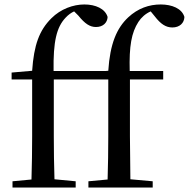

<svg xmlns="http://www.w3.org/2000/svg" viewBox="-20 -840 846 860"><path d="M461 0H664V-28L564 -37L562 -230V-484H711V-522H561C558 -634 569 -694 600 -742C613 -762 632 -779 655 -789L673 -767C700 -732 723 -717 752 -717C785 -717 805 -737 806 -764C795 -802 750 -820 700 -820C648 -820 598 -803 554 -762C503 -714 473 -645 465 -523L453 -522H220C218 -653 233 -718 274 -761C286 -774 299 -783 312 -789L331 -770C361 -733 383 -719 410 -719C442 -719 461 -739 462 -764C451 -801 408 -820 358 -820C308 -820 252 -800 210 -758C156 -704 132 -639 124 -523L32 -515V-484H124V-230C124 -166 123 -101 121 -36L36 -28V0H319V-28L224 -37C222 -101 221 -166 221 -230V-484H465V-230C465 -166 464 -101 462 -36L376 -28V0Z"/></svg>

Font: Source Han Serif CN Medium
Style: Regular
Weight: 500
Designer: Ryoko NISHIZUKA 西塚涼子 (kana & ideographs); Frank Grießhammer (Latin, Greek & Cyrillic); Wenlong ZHANG 张文龙 (bopomofo); San
Foundry: Adobe
Version: Version 2.002;hotconv 1.1.0;makeotfexe 2.6.0